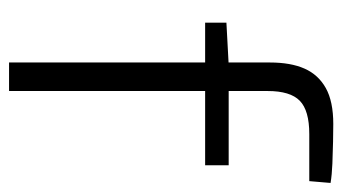

<svg xmlns="http://www.w3.org/2000/svg" viewBox="-186 -570 756 424"><g transform="rotate(90 192.0 -358.0)"><path d="M254 -716Q269 -716 293 -715.5Q317 -715 341.5 -714Q366 -713 384 -710L380 -663H276Q224 -663 202.5 -642Q181 -621 181 -571V0H118V-576Q118 -622 131.5 -652.5Q145 -683 174.5 -699.5Q204 -716 254 -716ZM345 -485V-433H30V-480L123 -485Z"/></g></svg>

Font: Exo 2 Light
Style: Regular
Weight: 300
Designer: Natanael Gama
Foundry: Natanael Gama
Version: Version 2.010